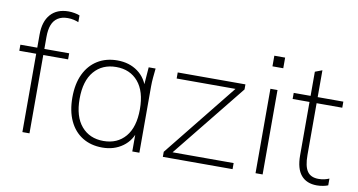

<svg xmlns="http://www.w3.org/2000/svg" viewBox="-73 -926 2090 1120"><g transform="rotate(10 971.5 -366.0)"><path d="M108 0V-464H8V-500H118L108 -489V-578Q108 -655 145.5 -697.5Q183 -740 252 -740Q269 -740 288 -736.5Q307 -733 318 -728V-688Q307 -693 290 -697Q273 -701 254 -701Q219 -701 195.5 -686Q172 -671 161 -642.5Q150 -614 150 -571V-486L142 -500H297V-464H150V0Z M582 8Q514 8 464 -23Q414 -54 387 -112Q360 -170 360 -250Q360 -331 387.5 -388.5Q415 -446 465 -477Q515 -508 582 -508Q653 -508 703.5 -471Q754 -434 770 -369H758L768 -500H809Q806 -472 803.5 -445Q801 -418 801 -392V0H759V-131H770Q754 -66 703 -29Q652 8 582 8ZM582 -31Q664 -31 712 -87.5Q760 -144 760 -250Q760 -356 712 -412.5Q664 -469 582 -469Q500 -469 451.5 -412.5Q403 -356 403 -250Q403 -144 451.5 -87.5Q500 -31 582 -31Z M940 0V-30L1299 -477L1300 -464H940V-500H1341V-470L980 -22L979 -36H1353V0Z M1489 0V-500H1531V0ZM1478 -631V-694H1542V-631Z M1853 8Q1792 8 1759.5 -30.5Q1727 -69 1727 -148V-464H1627V-500H1727V-643L1769 -659V-500H1921V-464H1769V-157Q1769 -91 1789.5 -61Q1810 -31 1856 -31Q1876 -31 1892 -35Q1908 -39 1919 -44V-4Q1908 1 1889.5 4.5Q1871 8 1853 8Z"/></g></svg>

Font: Mulish ExtraLight ExtraLight
Style: Regular
Weight: 250
Version: Version 3.603